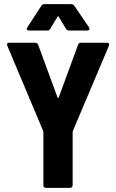

<svg xmlns="http://www.w3.org/2000/svg" viewBox="-20 -906 561 925"><path d="M119 -759H208C214 -759 219 -761 222 -767L257 -825C259 -829 261 -829 263 -825L298 -767C301 -761 306 -759 312 -759H401C407 -759 411 -762 411 -767C411 -769 410 -772 409 -774L338 -878C335 -883 330 -886 324 -886H193C187 -886 182 -883 179 -878L111 -773C106 -765 110 -759 119 -759ZM201 -1H318C325 -1 330 -6 330 -13V-269C330 -271 330 -272 331 -275L505 -686C508 -694 505 -700 496 -700H370C363 -700 358 -697 356 -690L263 -437C262 -433 258 -433 257 -437L164 -690C162 -697 157 -700 150 -700H24C17 -700 14 -697 14 -692C14 -690 14 -688 15 -686L188 -275C189 -272 189 -271 189 -269V-13C189 -6 194 -1 201 -1Z"/></svg>

Font: Barlow Semi Condensed
Style: Bold
Weight: 700
Width: 4
Designer: Jeremy Tribby
Foundry: Tribby Type
Version: Version 1.422;hotconv 1.0.109;makeotfexe 2.5.65596